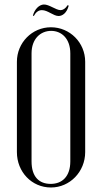

<svg xmlns="http://www.w3.org/2000/svg" viewBox="-20 -826 453 852"><path d="M285 -801 280 -803C271 -788 259 -781 249 -781C228 -781 198 -807 174 -806C154 -805 134 -786 126 -757L130 -755C139 -772 151 -781 166 -781C192 -781 217 -755 240 -755C256 -755 276 -767 285 -801ZM55 -151C55 -63 121 6 206 6C290 6 358 -64 358 -151V-552C358 -637 290 -705 206 -705C122 -705 55 -636 55 -552ZM120 -589C120 -654 160 -689 207 -689C253 -689 292 -655 292 -589V-110C292 -43 256 -10 205 -10C153 -10 120 -42 120 -110Z"/></svg>

Font: Emberly
Style: Regular
Weight: 400
Designer: Rajesh Rajput
Foundry: Rajesh Rajput
Version: Version 1.000